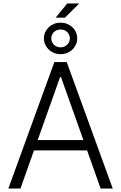

<svg xmlns="http://www.w3.org/2000/svg" viewBox="-20 -1084 696 1104"><path d="M28.1 0 292.6 -727.3H363.6L628.2 0H558.6L480.8 -219.1H175.4L97.7 0ZM459.5 -278.8 330.6 -641H325.6L196.7 -278.8ZM328.1 -953.8Q347.3 -953.8 364.7 -947.1Q382.1 -940.3 395.2 -928.4Q408.4 -916.5 416.2 -899.9Q424 -883.2 424 -863.3Q424 -843.8 416.2 -827.1Q408.4 -810.4 395.2 -798.1Q382.1 -785.9 364.7 -779.1Q347.3 -772.4 328.1 -772.4Q308.9 -772.4 291.5 -779.1Q274.1 -785.9 261.2 -798.1Q248.2 -810.4 240.4 -827.1Q232.6 -843.8 232.6 -863.3Q232.6 -883.2 240.4 -899.7Q248.2 -916.2 261.2 -928.3Q274.1 -940.3 291.5 -947.1Q308.9 -953.8 328.1 -953.8ZM328.1 -811.8Q339.8 -811.8 349.6 -815.9Q359.4 -820 366.5 -826.9Q373.6 -833.8 377.7 -843.2Q381.7 -852.6 381.7 -863.3Q381.7 -873.9 377.7 -883.3Q373.6 -892.8 366.5 -899.7Q359.4 -906.6 349.6 -910.5Q339.8 -914.4 328.1 -914.4Q316.8 -914.4 307 -910.5Q297.2 -906.6 290.1 -899.7Q283 -892.8 278.9 -883.3Q274.9 -873.9 274.9 -863.3Q274.9 -852.6 278.9 -843.2Q283 -833.8 290.1 -826.9Q297.2 -820 307 -815.9Q316.8 -811.8 328.1 -811.8ZM300.1 -982.6 366.5 -1063.9H435.4L353.7 -982.6Z"/></svg>

Font: Inter P Light
Style: Regular
Weight: 300
Designer: Rasmus Andersson
Foundry: rsms
Version: Version 3.018;git-588b23468